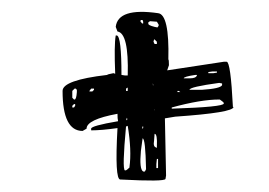

<svg xmlns="http://www.w3.org/2000/svg" viewBox="-20 -460 460 328"><path d="M263.7 -160.2 262.7 -154.3Q260.7 -149.4 186.5 -153.3H185.5Q175.8 -153.3 180.7 -241.2Q153.3 -237.3 135.7 -237.3V-240.2Q135.7 -245.1 181.6 -252.9V-253.9Q180.7 -256.8 180.7 -265.6Q127.9 -255.9 127.9 -240.2L121.1 -236.3Q86.9 -236.3 86.9 -304.7Q86.9 -323.2 163.1 -332Q163.1 -333 173.8 -335L176.8 -334Q174.8 -382.8 177.7 -399.4H179.7Q187.5 -397.5 187.5 -332L193.4 -331.1H198.2Q200.2 -403.3 180.7 -406.2L177.7 -414.1Q181.6 -447.3 250 -437.5Q269.5 -435.5 267.6 -358.4Q268.6 -358.4 268.6 -348.6L265.6 -339.8L362.3 -354.5H367.2Q374 -354.5 377.9 -277.3H378.9Q378.9 -267.6 279.3 -260.7L261.7 -257.8ZM273.4 -276.4V-274.4H274.4Q362.3 -277.3 362.3 -283.2V-284.2Q361.3 -286.1 355.5 -290H354.5Q323.2 -290 273.4 -276.4ZM193.4 -168.9H194.3Q196.3 -168.9 201.2 -173.8V-174.8Q205.1 -203.1 198.2 -245.1Q197.3 -244.1 195.3 -244.1Q188.5 -170.9 193.4 -168.9ZM223.6 -223.6 220.7 -202.1Q217.8 -170.9 224.6 -167H227.5L229.5 -170.9Q228.5 -223.6 223.6 -223.6ZM303.7 -306.6H325.2Q356.4 -308.6 359.4 -314.5V-317.4L354.5 -318.4Q303.7 -311.5 303.7 -306.6ZM251 -418 248 -422.9 236.3 -423.8 233.4 -421.9V-419.9Q232.4 -417 244.1 -414.1L249 -413.1L251 -416ZM107.4 -308.6 103.5 -304.7V-293L106.4 -290H107.4Q110.4 -290 111.3 -302.7V-306.6L109.4 -308.6ZM244.1 -231.4 243.2 -219.7Q241.2 -209 247.1 -208L248 -207V-210Q249 -231.4 244.1 -231.4ZM293.9 -326.2H304.7Q314.5 -326.2 316.4 -331.1V-332H313.5Q293.9 -329.1 293.9 -326.2ZM342.8 -337.9 335.9 -336.9V-335H344.7L350.6 -335.9V-337.9ZM250 -180.7V-188.5H248L247.1 -179.7V-172.9H250ZM248 -388.7 244.1 -392.6H243.2L242.2 -388.7L244.1 -384.8H248ZM135.7 -308.6 132.8 -304.7V-303.7H137.7L140.6 -306.6V-308.6ZM224.6 -422.9 223.6 -425.8H220.7L219.7 -423.8L222.7 -419.9H224.6ZM106.4 -282.2 103.5 -279.3V-276.4H106.4L108.4 -279.3V-282.2ZM198.2 -310.5 195.3 -308.6V-304.7H198.2ZM224.6 -241.2V-244.1H223.6L222.7 -240.2ZM285.2 -304.7H283.2V-302.7H288.1ZM241.2 -317.4V-314.5H242.2Q241.2 -315.4 241.2 -318.4ZM197.3 -257.8 196.3 -258.8V-256.8Q196.3 -255.9 195.3 -254.9H197.3ZM244.1 -272.5H243.2L244.1 -271.5Z"/></svg>

Font: Love Ya Like A Sister
Style: Regular
Weight: 400
Designer: Kimberly Geswein
Foundry: Kimberly Geswein
Version: Version 1.002 2007